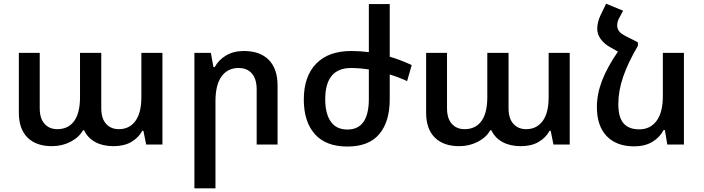

<svg xmlns="http://www.w3.org/2000/svg" viewBox="-20 -782 3808 1039"><path d="M82 -172V-496H195V-196Q195 -141 221 -112Q247 -83 290 -83Q349 -83 381 -126.5Q413 -170 413 -256V-496H528V-196Q528 -141 554 -112Q580 -83 623 -83Q680 -83 712.5 -127Q745 -171 745 -256V-496H859V0H771L756 -74H750Q729 -36 690 -13.5Q651 9 594 9Q537 9 496 -13Q455 -35 435 -77H429Q408 -39 362 -15Q316 9 261 9Q176 9 129 -37.5Q82 -84 82 -172Z M1032 -496H1121L1135 -419H1142Q1163 -458 1203.5 -482Q1244 -506 1300 -506Q1387 -506 1434.5 -458Q1482 -410 1482 -319V0H1369V-297Q1369 -355 1343 -384.5Q1317 -414 1271 -414Q1212 -414 1179 -368.5Q1146 -323 1146 -235V237H1032Z M2183 -343Q2141 -363 2089 -379V-244Q2089 -124 2032.5 -56.5Q1976 11 1860 11Q1743 11 1683.5 -56.5Q1624 -124 1624 -243Q1624 -368 1690.5 -437Q1757 -506 1880 -506Q1928 -506 1976 -500V-760H2089V-475Q2140 -461 2208 -430ZM1976 -406Q1925 -414 1880 -414Q1740 -414 1740 -245Q1740 -167 1770 -124Q1800 -81 1860 -81Q1976 -81 1976 -247Z M2286 -172V-496H2399V-196Q2399 -141 2425 -112Q2451 -83 2494 -83Q2553 -83 2585 -126.5Q2617 -170 2617 -256V-496H2732V-196Q2732 -141 2758 -112Q2784 -83 2827 -83Q2884 -83 2916.5 -127Q2949 -171 2949 -256V-496H3063V0H2975L2960 -74H2954Q2933 -36 2894 -13.5Q2855 9 2798 9Q2741 9 2700 -13Q2659 -35 2639 -77H2633Q2612 -39 2566 -15Q2520 9 2465 9Q2380 9 2333 -37.5Q2286 -84 2286 -172Z M3681 -496V0H3591L3578 -78H3571Q3550 -38 3509.5 -14Q3469 10 3412 10Q3316 10 3263 -45.5Q3210 -101 3210 -203Q3210 -272 3237.5 -344.5Q3265 -417 3324 -503L3281 -527Q3248 -546 3230 -571.5Q3212 -597 3212 -626Q3212 -661 3229 -698L3260 -762L3352 -724L3331 -685Q3320 -666 3320 -644Q3320 -626 3331 -612Q3342 -598 3369 -585L3432 -553V-534Q3378 -442 3352 -366Q3326 -290 3326 -219Q3326 -147 3354.5 -114.5Q3383 -82 3439 -82Q3499 -82 3533 -128Q3567 -174 3567 -262V-496Z"/></svg>

Font: Noto Sans Armenian Medium
Style: Regular
Weight: 500
Designer: Monotype Design team
Foundry: Monotype Imaging Inc.
Version: Version 1.000